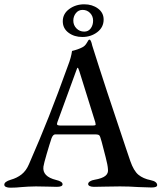

<svg xmlns="http://www.w3.org/2000/svg" viewBox="-23 -868 751 893"><path d="M-3 -9Q-3 -23 27 -32Q56 -40 77.5 -57Q99 -74 112 -105Q164 -224 204.5 -326.5Q245 -429 294 -565Q308 -601 312 -631Q341 -638 360 -648Q372 -654 379.5 -666.5Q387 -679 389 -682Q395 -686 398 -680Q401 -675 403 -668Q405 -661 406 -656Q466 -465 563 -178L583 -119Q599 -73 621 -55Q643 -37 678 -30Q693 -27 700.5 -21Q708 -15 708 -7Q708 4 682 4L620 2Q577 -1 535 -1L467 0Q447 1 414 1Q402 1 394.5 -2.5Q387 -6 387 -12Q387 -19 395.5 -24.5Q404 -30 417 -32Q452 -38 467 -50Q482 -62 479 -82Q478 -100 468.5 -136.5Q459 -173 450 -208Q448 -213 443 -231Q441 -238 436 -240.5Q431 -243 419 -243H234Q224 -243 217 -226Q207 -196 194 -151.5Q181 -107 179 -93Q173 -47 238 -31Q268 -24 268 -11Q268 1 241 1Q216 1 201 0L144 -1Q129 -1 109 0Q89 1 79 2Q51 5 25 5Q13 5 5 1.5Q-3 -2 -3 -9ZM408 -284Q414 -284 418 -285Q422 -286 422 -289Q422 -290 420 -300L346 -537Q341 -553 338 -553Q336 -553 331 -538L244 -300L242 -292Q242 -287 247 -285.5Q252 -284 262 -284ZM459 -777Q459 -741 429.5 -718.5Q400 -696 360 -696Q322 -696 295.5 -716Q269 -736 269 -769Q269 -804 299 -826Q329 -848 369 -848Q406 -848 432.5 -828.5Q459 -809 459 -777ZM369 -721Q388 -721 399 -736Q410 -751 410 -772Q410 -793 396 -807.5Q382 -822 361 -822Q342 -822 330 -807Q318 -792 318 -772Q318 -751 332.5 -736Q347 -721 369 -721Z"/></svg>

Font: EB Garamond Medium
Style: Regular
Weight: 500
Designer: Georg Duffner and Octavio Pardo
Foundry: Georg Duffner
Version: Version 1.000